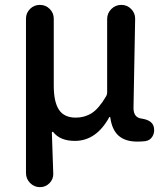

<svg xmlns="http://www.w3.org/2000/svg" viewBox="-20 -568 683 790"><path d="M144.5 202.1Q121.1 202.1 104 185.1Q86.9 168 86.9 143.6V-491.2Q86.9 -514.6 103.5 -531.2Q120.1 -547.9 144 -547.9Q168 -547.9 184.6 -531.2Q201.2 -514.6 201.2 -491.2V-215.8Q201.2 -148.4 222.7 -116.2Q244.1 -84 292 -84Q328.1 -84 357.4 -102.5Q386.7 -121.1 416 -170.9Q420.9 -178.7 420.9 -188.5V-490.2Q420.9 -513.7 438 -530.8Q455.1 -547.9 479 -547.9Q502.9 -547.9 519.5 -531.2Q536.1 -514.6 536.1 -491.2L529.3 -124Q529.3 -84 562.5 -80.1Q608.4 -73.2 613.3 -43Q614.3 -38.1 614.3 -33.2Q614.3 -18.6 607.4 -6.8Q597.7 9.8 578.1 12.7Q563.5 14.6 544.9 14.6Q495.1 14.6 467.8 -9.8Q440.4 -34.2 433.6 -85.9Q432.6 -86.9 431.2 -86.9Q429.7 -86.9 429.7 -85.9Q376 11.7 288.1 11.7Q227.5 11.7 199.2 -24.4Q197.3 -26.4 195.3 -25.4Q193.4 -24.4 193.4 -22.5L199.2 148.4Q199.2 168.9 184.6 184.6Q168 202.1 144.5 202.1Z"/></svg>

Font: Gen Jyuu GothicX Medium
Style: Regular
Weight: 500
Designer: Ryoko NISHIZUKA (kana &amp; ideographs); Paul D. Hunt (Latin, Greek &amp; Cyrillic); Wenlong ZHANG (bopomofo); Sandoll C
Version: Version 1.058.20140828